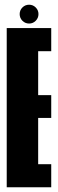

<svg xmlns="http://www.w3.org/2000/svg" viewBox="-20 -794 246 814"><path d="M8.5 0V-675H197.2V-577H141.8V-390.6H197.2V-294.1H141.8V-98H197.2V0ZM103.4 -694.2Q86.9 -694.2 75.1 -705.9Q63.4 -717.6 63.4 -734.2Q63.4 -750.8 75.1 -762.4Q86.8 -774 103.4 -774Q119.8 -774 131.4 -762.4Q143.1 -750.8 143.1 -734.3Q143.1 -717.8 131.5 -706Q120 -694.2 103.4 -694.2Z"/></svg>

Font: Anybody UltraCondensed Thin
Style: Regular
Weight: 100
Width: 1
Designer: Tyler Finck
Foundry: Etcetera Type Company
Version: Version 1.110